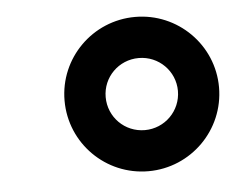

<svg xmlns="http://www.w3.org/2000/svg" viewBox="-36 -773 529 423"><g transform="rotate(-5 229.0 -561.5)"><path d="M276.6 -391C370.7 -391 447.4 -467.3 447.4 -561.8C447.4 -655.9 370.7 -732.2 276.6 -732.2C182.2 -732.2 105.8 -655.9 105.8 -561.8C105.8 -467.3 182.2 -391 276.6 -391ZM196.7 -561.8C196.7 -605.8 232.2 -641.3 276.6 -641.3C320.7 -641.3 356.5 -605.8 356.5 -561.8C356.5 -517.4 320.7 -481.9 276.6 -481.9C232.2 -481.9 196.7 -517.4 196.7 -561.8Z"/></g></svg>

Font: Margiela Sans Semi Bold
Style: Italic
Weight: 600
Italic angle: -9.39999°
Designer: Stefan Endress, Andreas Faust
Version: Version 1.100;FEAKit 1.0